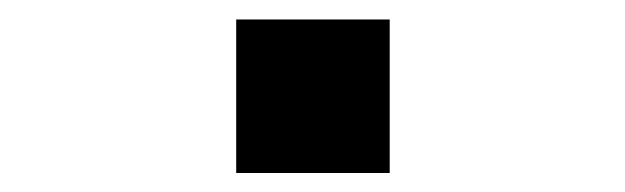

<svg xmlns="http://www.w3.org/2000/svg" viewBox="-20 -182 658 202"><path d="M228.5 0H390V-161.5H228.5Z"/></svg>

Font: Monaspace Krypton
Style: Regular
Weight: 400
Designer: Riley Cran & the Lettermatic Team
Foundry: Lettermatic
Version: Version 1.200 (Monaspace Krypton)